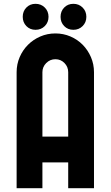

<svg xmlns="http://www.w3.org/2000/svg" viewBox="-20 -985 580 1005"><path d="M67 -607Q67 -649 83 -686Q99 -723 126.5 -750.5Q154 -778 191 -794Q228 -810 270 -810Q312 -810 349 -794Q386 -778 413 -750.5Q440 -723 456 -686Q472 -649 472 -607V0H337V-135H202V0H67ZM337 -270V-607Q337 -635 317.5 -655Q298 -675 270 -675Q242 -675 222 -655Q202 -635 202 -607V-270ZM297 -897Q297 -926 316 -945.5Q335 -965 364 -965Q393 -965 412.5 -945.5Q432 -926 432 -897Q432 -868 412.5 -848.5Q393 -829 364 -829Q335 -829 316 -848.5Q297 -868 297 -897ZM99 -897Q99 -926 118 -945.5Q137 -965 166 -965Q195 -965 214.5 -945.5Q234 -926 234 -897Q234 -868 214.5 -848.5Q195 -829 166 -829Q137 -829 118 -848.5Q99 -868 99 -897Z"/></svg>

Font: Transit CAT
Style: Regular
Weight: 400
Designer: Peter Wiegel
Foundry: Peter Wiegel
Version: 1.000